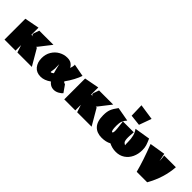

<svg xmlns="http://www.w3.org/2000/svg" viewBox="160 -1704 2708 2708"><g transform="rotate(45 1514.0 -350.0)"><path d="M296 0 259 -111V0H39V-416L259 -458V-316H299Q282 -316 274.5 -321.5Q267 -327 267 -343Q267 -350 268 -354L297 -436H579L447 -267L426 -242H443L584 0Z M989 -452 983 -453Q988 -455 989 -452ZM1088 -157 1161 -53Q1144 -31 1106.5 -10Q1069 11 1028 11Q964 11 920 -45Q843 11 767 11Q684 11 638.5 -44.5Q593 -100 593 -186Q593 -263 629 -322.5Q665 -382 723.5 -414.5Q782 -447 846 -447Q897 -447 927.5 -427Q958 -407 977 -372Q992 -420 992 -440Q992 -449 989 -452L1179 -416Q1164 -369 1130 -304.5Q1096 -240 1052 -180Q1063 -162 1074 -162Q1081 -162 1088 -157ZM867 -157Q860 -179 851 -215L837 -274Q832 -301 830 -301L831 -213Q831 -205 826 -172Q822 -150 822 -145Q822 -136 827 -136Q844 -136 867 -157Z M1488 0 1451 -111V0H1231V-416L1451 -458V-316H1491Q1474 -316 1466.5 -321.5Q1459 -327 1459 -343Q1459 -350 1460 -354L1489 -436H1771L1639 -267L1618 -242H1635L1776 0Z M2517 -271Q2517 -194 2487 -129.5Q2457 -65 2400.5 -27Q2344 11 2268 11Q2193 11 2130 -22Q2072 11 1985 11Q1888 11 1832.5 -48Q1777 -107 1777 -231Q1777 -302 1795 -347.5Q1813 -393 1860 -455L2071 -417Q2039 -381 2026 -348Q2013 -315 2013 -259Q2013 -150 2038 -150Q2053 -150 2053 -198Q2053 -229 2046 -279L2036 -365H2253L2247 -291Q2246 -279 2246 -257Q2246 -187 2265.5 -168.5Q2285 -150 2297 -150Q2297 -150 2294.5 -156.5Q2292 -163 2292 -209Q2292 -273 2279 -324.5Q2266 -376 2235 -417L2468 -455Q2494 -396 2505.5 -360Q2517 -324 2517 -271ZM2066 -509 2060 -711 2297 -676 2230 -491Z M3021 -436Q3006 -213 2885 0H2676Q2631 -175 2537 -416L2771 -454Q2784 -402 2796 -335Q2796 -387 2787 -436Z"/></g></svg>

Font: Ysabeau Black
Style: Regular
Weight: 900
Designer: Christian Thalmann (Catharsis Fonts)
Version: Version 0.003